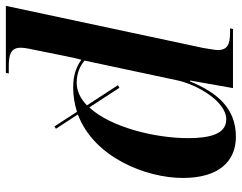

<svg xmlns="http://www.w3.org/2000/svg" viewBox="-117 -481 826 656"><g transform="rotate(90 296.0 -153.0)"><path d="M400 74 408 69 359 -6C506 -61 576 -239 576 -365C576 -488 519 -546 435 -546C338 -546 284 -482 246 -389H243L269 -536H67L65 -526H80C118 -526 139 -518 139 -484C139 -477 136 -459 132 -435L-12 240H217L219 230H194C156 230 131 224 131 189C131 176 136 152 139 139L160 35C165 12 167 0 172 -18C196 -1 224 10 267 10C297 10 324 5 350 -3ZM251 -2C213 -2 189 -17 175 -29L243 -348C257 -411 313 -513 376 -513C426 -513 440 -457 440 -383C440 -268 402 -117 335 -45L268 -148L259 -143L328 -37C305 -15 279 -2 251 -2Z"/></g></svg>

Font: Noto Serif Display SemiBold
Style: Italic
Weight: 600
Italic angle: -12°
Designer: Monotype Design Team
Foundry: Monotype Imaging Inc.
Version: Version 2.009